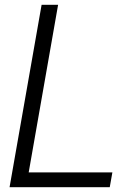

<svg xmlns="http://www.w3.org/2000/svg" viewBox="-20 -783 555 803"><path d="M439 0H20L154 -763H223L100 -62H450Z"/></svg>

Font: Open Sauce Sans Light Italic
Style: Regular
Weight: 300
Italic angle: -10°
Designer: Alfredo Marco Pradil
Foundry: Creative Sauce Fz LLC
Version: Version 1.477